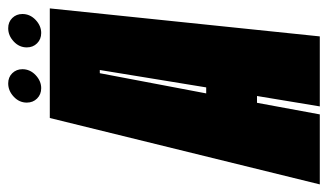

<svg xmlns="http://www.w3.org/2000/svg" viewBox="-236 -630 819 480"><g transform="rotate(-90 174.0 -389.5)"><path d="M-46.5 0 119.5 -675H393.5L323.5 0H148.5L174.5 -157H157.5L128.5 0ZM181 -284H196L239.5 -550H231.5ZM194 -696.5Q178.5 -696.5 168.2 -706.8Q158 -717 158 -732.5Q158 -751.5 172.8 -765.2Q187.5 -779 206 -779Q221.5 -779 231.5 -768.8Q241.5 -758.5 241.5 -743.5Q241.5 -724.5 226.8 -710.5Q212 -696.5 194 -696.5ZM332 -696.5Q316.5 -696.5 306.2 -706.8Q296 -717 296 -732.5Q296 -751.5 310.8 -765.2Q325.5 -779 344 -779Q359.5 -779 369.5 -768.8Q379.5 -758.5 379.5 -743.5Q379.5 -724.5 364.8 -710.5Q350 -696.5 332 -696.5Z"/></g></svg>

Font: Anybody UltraCondensed Black
Style: Italic
Weight: 900
Width: 1
Italic angle: -10°
Designer: Tyler Finck
Foundry: Etcetera Type Company
Version: Version 1.010; ttfautohint (v1.8.3) -l 8 -r 50 -G 200 -x 14 